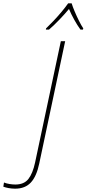

<svg xmlns="http://www.w3.org/2000/svg" viewBox="-180 -962 521 1155"><path d="M-89 173Q-109 173 -128 169.5Q-147 166 -160 161L-156 136Q-141 142 -122.5 145Q-104 148 -88 148Q-35 148 -9 114.5Q17 81 31 16L186 -714H212L56 22Q40 99 5.5 136Q-29 173 -89 173ZM97 -791Q118 -811 143 -837.5Q168 -864 191 -891.5Q214 -919 230 -942H251Q257 -922 269 -893.5Q281 -865 295 -837Q309 -809 321 -791L319 -784H304Q285 -810 266.5 -843.5Q248 -877 235 -908Q211 -879 179 -845.5Q147 -812 115 -784H96Z"/></svg>

Font: Noto Sans SemiCondensed Thin
Style: Italic
Weight: 100
Width: 4
Italic angle: -12°
Designer: Monotype Design Team
Foundry: Monotype Imaging Inc.
Version: Version 2.013; ttfautohint (v1.8.4.7-5d5b)